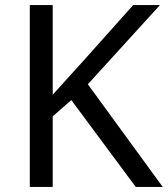

<svg xmlns="http://www.w3.org/2000/svg" viewBox="-20 -734 659 754"><path d="M619 0 325 -403 608 -714H503L310 -498C269 -452 227 -407 187 -362V-714H97V0H187V-277L260 -341L513 0Z"/></svg>

Font: Noto Sans Inscriptional Parthian
Style: Regular
Weight: 400
Designer: Monotype Design Team
Foundry: Monotype Imaging Inc.
Version: Version 2.003